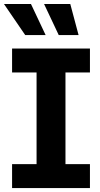

<svg xmlns="http://www.w3.org/2000/svg" viewBox="-30 -953 508 973"><path d="M31.2 -707H425.8V-585.9H301.8V-121.1H425.8V0H31.2V-121.1H155.3V-585.9H31.2ZM-9.8 -932.6H127L201.2 -775.4H97.7ZM193.4 -932.6H326.2L368.2 -775.4H267.6Z"/></svg>

Font: Pretendard GOV
Style: Bold
Weight: 700
Designer: Base glyphs from Inter by Rasmus Andersson; Hangeul glyphs from Noto Sans CJK(Source Han Sans) by Jang Soo-young and Kan
Foundry: Kil Hyung-jin
Version: Version 1.309